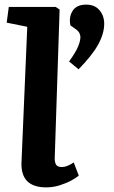

<svg xmlns="http://www.w3.org/2000/svg" viewBox="-20 -797 492 831"><path d="M98 -681 9 -699 18 -767H221L238 -756L217 -117Q216 -97 222 -85.5Q228 -74 248 -74Q270 -74 299 -94L321 -37Q311 -28 289 -16Q267 -4 238.5 5Q210 14 180 14Q69 14 73 -94ZM320 -497 279 -531Q308 -571 318 -595.5Q328 -620 328 -637Q328 -644 324 -653Q320 -662 309 -670L285 -687Q277 -722 294 -749.5Q311 -777 353 -777Q390 -777 410.5 -753Q431 -729 431 -694Q431 -652 405 -604.5Q379 -557 320 -497Z"/></svg>

Font: Literata 12pt
Style: Bold Italic
Weight: 700
Italic angle: -2°
Designer: Latin by Veronika Burian and Jose Scaglione. Greek by Irene Vlachou. Cyrillic by Vera Evstafieva
Foundry: TypeTogether
Version: Version 3.002